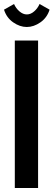

<svg xmlns="http://www.w3.org/2000/svg" viewBox="-26 -943 269 963"><path d="M-5.9 -894.5 44.4 -922.9Q53.7 -901.4 71.5 -886Q89.4 -870.6 108.6 -870.6Q127.9 -870.6 145.5 -886Q163.1 -901.4 172.4 -922.9L222.7 -894.5Q210 -854 176.5 -830.8Q143.1 -807.6 108.4 -807.6Q73.7 -807.6 40.3 -830.8Q6.8 -854 -5.9 -894.5ZM48.3 0V-739.7H165V0Z"/></svg>

Font: News Cycle
Style: Bold
Weight: 700
Version: Version 0.5.1